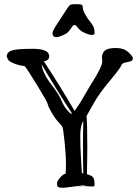

<svg xmlns="http://www.w3.org/2000/svg" viewBox="-20 -899 679 932"><path d="M283.4 -727.1C296.3 -732.6 305.3 -738 310.5 -743.4C315.8 -748.8 322.2 -757.3 329.8 -769C337.5 -780.8 345.7 -780.5 354.5 -768.3C363.3 -756.1 375.2 -746.6 390.1 -739.7C405.1 -732.9 416.5 -729.5 424.3 -729.5C432.1 -729.5 436.8 -731.3 438.2 -734.9C439.7 -738.4 439.5 -745.7 437.5 -756.6C435.5 -767.5 429.4 -779.1 419.2 -791.3C408.9 -803.5 400.1 -816.6 392.8 -830.6C385.5 -844.6 381.8 -855.2 381.8 -862.5C381.8 -869.9 379.8 -874.4 375.7 -876.2C371.7 -878 362.5 -878.9 348.4 -878.9C334.2 -878.9 325 -877.7 320.8 -875.2C316.6 -872.8 310.1 -864.5 301.3 -850.3C292.5 -836.2 279.2 -815.8 261.5 -789.3C243.7 -762.8 234.9 -746 234.9 -739C234.9 -732 236.3 -726.9 239.3 -723.6C242.2 -720.4 247.1 -718.8 253.9 -718.8C260.7 -718.8 270.6 -721.5 283.4 -727.1ZM369.6 -238C369.6 -272.4 374.5 -296.7 384.3 -311C383.3 -269 382.8 -226.9 382.8 -184.6C382.8 -142.3 383.3 -99.9 384.3 -57.6L377.4 -58.6C377.1 -65.8 375.7 -88.9 373.3 -127.9C370.8 -167 369.6 -203.7 369.6 -238ZM304.9 -366.2C294 -378.6 285 -393.9 277.8 -412.1C270.7 -430.3 253.7 -456.9 227.1 -491.7C200.4 -526.5 185.4 -558.1 182.1 -586.4C229 -506.3 278.2 -426.9 329.6 -348.1C328.9 -347.5 328 -347.2 326.9 -347.4C325.8 -347.6 324.5 -347.7 323.2 -347.7C321.9 -347.7 315.8 -353.8 304.9 -366.2ZM12.7 -624.5 18.6 -610.4C22.8 -603.2 34 -596.2 52.2 -589.4C70.8 -582.5 86.4 -578.9 99.1 -578.6C106 -571.8 126.3 -540.8 160.2 -485.6C194 -430.4 211.3 -399.5 211.9 -392.8C212.6 -386.1 219.1 -372.3 231.4 -351.3C243.8 -330.3 255.1 -314.8 265.4 -304.7C275.6 -294.6 281.8 -286.3 283.9 -279.8C286.1 -273.3 289.3 -249.6 293.7 -208.7C298.1 -167.9 300.3 -131.5 300.3 -99.6L298.8 -56.2C291 -54.9 282.1 -48.6 272 -37.4C261.9 -26.1 256.8 -16.3 256.8 -7.8C256.8 -3.3 257.3 0.5 258.3 3.4C251.8 3.7 252 3.9 258.8 3.9C259.8 5.9 261.1 7.5 262.7 8.8C266 11.4 274.9 12.7 289.6 12.7L350.6 4.9C375 5.2 404 5.5 437.5 5.9C438.2 5.2 438.6 0 438.7 -9.8C438.9 -19.5 437.3 -28 434.1 -35.2C430.8 -42.3 420.1 -48.5 401.9 -53.7C403.2 -112.3 403.8 -157.4 403.8 -189C403.8 -220.5 403.4 -252.6 402.6 -285.2C401.8 -317.7 400.7 -334.1 399.4 -334.5C406.9 -347.2 418.9 -368.6 435.5 -398.7C452.1 -428.8 477.7 -464.4 512.2 -505.6C546.7 -546.8 565.3 -571.6 567.9 -580.1C570.5 -588.5 578 -593.8 590.3 -595.9C602.7 -598.1 611.6 -600.4 616.9 -603C622.3 -605.6 625 -610 625 -616.2C625 -622.4 617.6 -632.2 602.8 -645.8C588 -659.3 567.9 -666 542.5 -666C517.1 -666 499.5 -662 489.7 -654.1C480 -646.1 474.9 -634.4 474.6 -619.1V-618.7L476.6 -602.1C476.2 -582.8 458 -545.6 421.9 -490.2L368.2 -398.9C351.2 -373.5 342.6 -360.7 342.3 -360.4C295.1 -441.1 245.3 -521.5 192.9 -601.6L198.7 -602.5C212.1 -606.1 218.8 -613.9 218.8 -626C218.8 -650.1 192.2 -662.1 139.2 -662.1C86.1 -662.1 51.8 -659.3 36.1 -653.6C20.5 -647.9 12.7 -638.2 12.7 -624.5ZM355.5 4.4 381.8 1C384.4 1 393.2 2.3 408.2 4.9C388.7 4.6 371.1 4.4 355.5 4.4Z"/></svg>

Font: Drukaatie burti
Style: Regular
Weight: 400
Version: Version 0.14.4